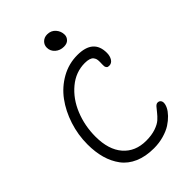

<svg xmlns="http://www.w3.org/2000/svg" viewBox="-270 -1043 1152 1152"><g transform="rotate(-45 306.0 -467.5)"><path d="M378.9 -812Q346.7 -812 324.2 -831.8Q301.8 -851.6 301.8 -880.9Q301.8 -904.3 318.4 -920.2Q335 -936 359.9 -936Q392.6 -936 412.8 -913.1Q433.1 -890.1 433.1 -859.9Q433.1 -841.3 419.4 -826.7Q405.8 -812 378.9 -812ZM330.1 1Q259.8 1 207.5 -21.7Q155.3 -44.4 124.5 -85.7Q93.8 -127 78.9 -179.9Q64 -232.9 64 -297.9Q64 -378.9 88.9 -455.3Q113.8 -531.7 157 -590.3Q200.2 -648.9 263.7 -684.6Q327.1 -720.2 399.9 -720.2Q535.2 -720.2 535.2 -604Q535.2 -577.1 523.2 -558.1Q511.2 -539.1 490.2 -539.1Q483.9 -539.1 479.5 -540.5Q475.1 -542 472.7 -545.4Q470.2 -548.8 468.5 -552.2Q466.8 -555.7 466.6 -562Q466.3 -568.4 466.3 -573Q466.3 -577.6 466.6 -585.9Q466.8 -594.2 466.8 -599.1Q466.8 -611.3 464.4 -619.9Q461.9 -628.4 455.3 -637Q448.7 -645.5 434.3 -650.1Q419.9 -654.8 397.9 -654.8Q321.3 -654.8 259.3 -603.3Q197.3 -551.8 164.1 -470.2Q130.9 -388.7 130.9 -296.9Q130.9 -186 184.1 -125Q237.3 -64 329.1 -64Q375 -64 409.7 -75.7Q444.3 -87.4 462.9 -104.2Q481.4 -121.1 494.4 -137.9Q507.3 -154.8 517.8 -166.5Q528.3 -178.2 539.1 -178.2Q551.3 -178.2 558.1 -170.4Q564.9 -162.6 564.9 -150.9Q564.9 -135.7 555.7 -116.7Q546.4 -97.7 526.6 -76.9Q506.8 -56.2 480 -38.8Q453.1 -21.5 413.6 -10.3Q374 1 330.1 1Z"/></g></svg>

Font: Shantell Sans Bouncy
Style: Regular
Weight: 300
Designer: Stephen Nixon, Anya Danilova, Shantell Martin
Foundry: Arrow Type
Version: Version 1.006;[9816181b4]